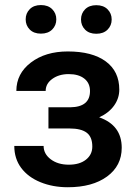

<svg xmlns="http://www.w3.org/2000/svg" viewBox="-20 -745 551 774"><path d="M460.9 -383.8Q460.9 -457.5 406.2 -497.6Q351.6 -537.6 253.4 -537.6Q163.1 -537.6 104.5 -492.9Q45.9 -448.2 45.9 -378.4H164.1Q164.1 -407.7 190.9 -427Q217.8 -446.3 256.8 -446.3Q296.9 -446.3 319.8 -428.2Q342.8 -410.2 342.8 -377.9Q342.8 -313.5 263.2 -312.5H175.3V-227.1H260.3Q307.1 -227.1 329.6 -210Q352.1 -192.9 352.1 -154.3Q352.1 -121.6 326.4 -101.3Q300.8 -81.1 257.3 -81.1Q213.4 -81.1 184.6 -102.8Q155.8 -124.5 155.8 -156.7H37.6Q37.6 -105.5 65.4 -68.1Q93.3 -30.8 143.1 -10.5Q192.9 9.8 253.4 9.8Q352.5 9.8 411.6 -33.4Q470.7 -76.7 470.7 -149.4Q470.7 -240.2 379.9 -272Q418.5 -289.6 439.7 -319.1Q460.9 -348.6 460.9 -383.8ZM83.5 -667Q83.5 -642.6 99.9 -626Q116.2 -609.4 145 -609.4Q173.8 -609.4 190.4 -626Q207 -642.6 207 -667Q207 -691.4 190.4 -708Q173.8 -724.6 145 -724.6Q116.2 -724.6 99.9 -708Q83.5 -691.4 83.5 -667ZM306.6 -666.5Q306.6 -642.1 323 -625.5Q339.4 -608.9 368.2 -608.9Q397 -608.9 413.6 -625.5Q430.2 -642.1 430.2 -666.5Q430.2 -690.9 413.6 -707.5Q397 -724.1 368.2 -724.1Q339.4 -724.1 323 -707.5Q306.6 -690.9 306.6 -666.5Z"/></svg>

Font: FAU Chimera Medium
Style: Regular
Weight: 500
Version: Version 1.002;hotconv 1.0.117;makeotfexe 2.5.65602